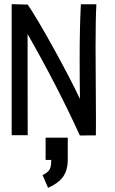

<svg xmlns="http://www.w3.org/2000/svg" viewBox="-20 -654 558 931"><path d="M201.2 13.7H308.6V118.7Q308.6 171.9 285.4 203.6Q262.2 235.4 212.9 256.8L186.5 194.8Q210.4 183.6 219.5 169.7Q228.5 155.8 228.5 121.6H201.2ZM367.2 2.9Q256.8 -238.8 113.8 -488.8V-389.2Q113.8 -309.1 114 -168Q114.3 -26.9 114.3 1.5H36.6V-633.8L114.3 -631.8Q158.7 -566.9 241 -418Q323.2 -269 367.7 -174.3Q366.2 -269.5 366.2 -369.6Q366.2 -522 372.1 -633.3H447.3Q443.4 -559.6 443.4 -425.8Q443.4 -371.1 444.3 -253.4Q445.3 -135.7 445.3 -79.1Q445.3 -64.9 445.1 -37.6Q444.8 -10.3 444.8 2.4Z"/></svg>

Font: FantasqueSansM Nerd Font
Style: Regular
Weight: 400
Monospace: yes
Designer: Jany Belluz
Version: Version 1.8.0 ; ttfautohint (v1.8.2);Nerd Fonts 3.4.0